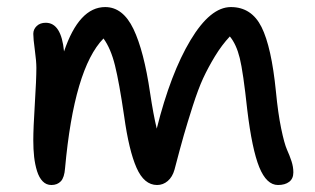

<svg xmlns="http://www.w3.org/2000/svg" viewBox="-20 -486 902 549"><path d="M127 43Q112.3 43 102.1 32.5Q91.8 22 85.9 3.2Q80.1 -15.6 77.6 -37.4Q75.2 -59.1 75.2 -85Q75.2 -119.1 79.6 -189.2Q84 -259.3 84 -292Q84 -311 79.6 -343Q75.2 -375 75.2 -389.2Q75.2 -402.3 85 -411.6Q94.7 -420.9 110.8 -420.9Q155.3 -420.9 163.1 -338.9Q206.1 -465.8 280.8 -465.8Q331.5 -465.8 361.6 -403.1Q391.6 -340.3 409.2 -220.2Q418.5 -158.2 428.2 -118.2Q467.8 -276.4 524.7 -371.1Q581.5 -465.8 640.1 -465.8Q699.2 -465.8 727.8 -408.7Q756.3 -351.6 769 -224.1Q774.9 -162.6 783.9 -118.9Q793 -75.2 800.5 -58.3Q808.1 -41.5 813.5 -25.1Q818.8 -8.8 818.8 6.8Q818.8 24.9 806.9 33.9Q794.9 43 774.9 43Q742.2 43 721.4 -7.8Q700.7 -58.6 687 -171.9Q675.3 -280.8 665.5 -320.1Q655.8 -359.4 637.2 -381.8Q614.3 -357.4 594.7 -325.2Q575.2 -293 561 -262.5Q546.9 -231.9 531.2 -183.1Q515.6 -134.3 505.6 -99.4Q495.6 -64.5 479 -1Q473.1 20 459.7 31.5Q446.3 43 429.2 43Q392.1 43 370.4 -6.3Q348.6 -55.7 335 -153.8Q320.8 -250.5 308.8 -298.8Q296.9 -347.2 275.9 -376Q191.9 -290 166 -4.9Q164.1 21.5 154.1 32.2Q144 43 127 43Z"/></svg>

Font: Shantell Sans Bouncy
Style: Regular
Weight: 400
Designer: Stephen Nixon, Anya Danilova, Shantell Martin
Foundry: Arrow Type
Version: Version 1.006;[9816181b4]